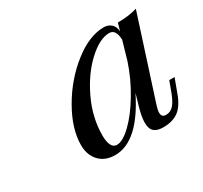

<svg xmlns="http://www.w3.org/2000/svg" viewBox="-87 -839 631 597"><g transform="rotate(-30 228.5 -541.0)"><path d="M454.6 -478 436.5 -429.2Q422.4 -390.1 400.9 -375Q379.4 -359.9 346.7 -359.9Q324.7 -359.9 314 -369.4Q303.2 -378.9 303.2 -400.9Q303.2 -421.9 312.5 -454.1L324.7 -496.1Q257.3 -359.9 174.3 -359.9Q138.2 -359.9 117.4 -382.1Q96.7 -404.3 96.7 -439.9Q96.7 -497.6 135 -564.5Q173.3 -631.3 231 -676.8Q288.6 -722.2 341.3 -722.2Q355.5 -722.2 366.5 -713.4Q377.4 -704.6 378.9 -686L386.7 -712.9Q427.2 -712.9 456.5 -722.2L362.3 -430.2Q357.4 -415.5 357.4 -405.3Q357.4 -389.2 373.5 -389.2Q390.1 -389.2 402.1 -403.3Q414.1 -417.5 426.3 -453.1L435.5 -478ZM352.5 -594.2 371.6 -660.2Q370.1 -698.2 346.7 -698.2Q312 -698.2 270 -659.2Q228 -620.1 198.7 -558.3Q169.4 -496.6 169.4 -432.1Q169.4 -409.7 175.8 -397.2Q182.1 -384.8 194.3 -384.8Q215.8 -384.8 246.3 -414.3Q276.9 -443.8 305.9 -492.4Q335 -541 352.5 -594.2Z"/></g></svg>

Font: TypoPRO Playfair Display SC
Style: Italic
Weight: 400
Italic angle: -14°
Designer: Claus Eggers Sørensen
Foundry: Claus Eggers Sørensen
Version: Version 1.004;PS 001.004;hotconv 1.0.70;makeotf.lib2.5.58329